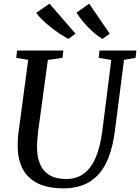

<svg xmlns="http://www.w3.org/2000/svg" viewBox="-20 -1019 765 1049"><path d="M657.5 -692 608 -306Q597 -221 573.8 -160.5Q550.5 -100 515 -62.5Q479.5 -25 432.5 -7.5Q385.5 10 328 10Q241 10 186 -17.5Q131 -45 104.8 -94.8Q78.5 -144.5 77 -211Q76.5 -229.5 77 -249.5Q77.5 -269.5 80.5 -290.5L134 -692L69 -703L73 -743H326L321.5 -703L241.5 -691.5L188 -298.5Q185 -272 183.5 -248.8Q182 -225.5 182.5 -205.5Q183.5 -157 200 -119.8Q216.5 -82.5 251.2 -61.8Q286 -41 342.5 -41Q397.5 -41 437.5 -70Q477.5 -99 502.8 -158Q528 -217 539.5 -307L588 -691.5L519.5 -703L523.5 -743H725L720.5 -703ZM579.5 -835 540.5 -806.5Q519.5 -818.5 499.2 -835.2Q479 -852 460.2 -871.5Q441.5 -891 425.5 -911.2Q409.5 -931.5 398 -950L467 -999ZM392.5 -835 354 -806.5Q332.5 -817.5 307 -834.2Q281.5 -851 256.8 -870.8Q232 -890.5 211.2 -910.8Q190.5 -931 178 -949L250.5 -999Z"/></svg>

Font: Merriweather 36pt
Style: Italic
Weight: 400
Italic angle: -7.8°
Version: Version 2.101